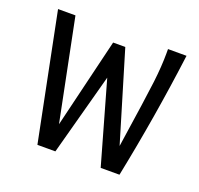

<svg xmlns="http://www.w3.org/2000/svg" viewBox="-89 -554 678 653"><g transform="rotate(20 250.0 -228.0)"><path d="M16 -457H79L153 -90L231 -414H275L372 -91Q400 -278 407 -336.5Q414 -395 414 -442V-457H481Q451 -225 405 1H337L253 -295L173 1H108Z"/></g></svg>

Font: Vazir Code FD
Style: Code-FD
Weight: 400
Foundry: DejaVu fonts team - Redesigned by Saber Rastikerdar
Version: Version 1.1.2